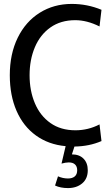

<svg xmlns="http://www.w3.org/2000/svg" viewBox="-20 -734 564 980"><path d="M360 14 347 54Q385 54 406.5 76Q428 98 428 135Q428 178 399.5 202Q371 226 327 226Q289 226 261 213L276 166Q301 177 327 177Q349 177 361.5 166.5Q374 156 374 135Q374 116 363 105.5Q352 95 331 95Q315 95 294 101L315 12Q228 4 163.5 -42.5Q99 -89 64.5 -168Q30 -247 30 -350Q30 -459 70.5 -541.5Q111 -624 183 -669Q255 -714 346 -714Q426 -714 498 -684L488 -599Q424 -631 364 -631Q290 -631 237.5 -594Q185 -557 158 -493Q131 -429 131 -350Q131 -271 158 -207Q185 -143 237.5 -106Q290 -69 365 -69Q430 -69 488 -99L498 -14Q436 13 360 14Z"/></svg>

Font: Cabin Condensed
Style: Regular
Weight: 400
Width: 3
Designer: Pablo Impallari
Foundry: Pablo Impallari. http://www.impallari.com Igino Marini. http://www.ikern.com
Version: Version 2.200